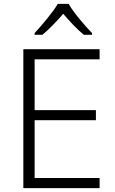

<svg xmlns="http://www.w3.org/2000/svg" viewBox="-20 -967 593 987"><path d="M333 -947H277C252 -904 195 -837 158 -797V-788H198C234 -818 273 -859 305 -896C337 -859 375 -817 411 -788H453V-797C415 -836 357 -904 333 -947ZM492 0V-52H158V-349H473V-401H158V-662H492V-714H100V0Z"/></svg>

Font: Noto Sans Gujarati Light
Style: Regular
Weight: 300
Designer: Jelle Bosma - Monotype Design Team, Universal Thirst
Foundry: Monotype Imaging Inc.
Version: Version 2.106